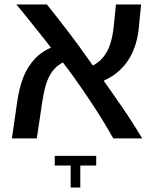

<svg xmlns="http://www.w3.org/2000/svg" viewBox="-20 -617 687 856"><path d="M485 0Q442 -76 397.5 -144Q353 -212 308.5 -274Q264 -336 218 -391Q195 -421 171 -451Q147 -481 125 -508.5Q103 -536 84.5 -559Q66 -582 53 -597H189Q208 -574 230 -545.5Q252 -517 276.5 -485.5Q301 -454 326 -420Q370 -358 419.5 -289Q469 -220 519 -147.5Q569 -75 614 0ZM33 0 57 -165Q65 -222 83 -270Q101 -318 136 -355.5Q171 -393 231 -414L267 -342Q233 -326 213.5 -299Q194 -272 184 -237Q174 -202 168 -160L144 0ZM415 -246 380 -318Q417 -334 439 -360.5Q461 -387 472 -422.5Q483 -458 487 -499L497 -597H609L599 -494Q594 -438 573.5 -389.5Q553 -341 514.5 -304.5Q476 -268 415 -246ZM295 219V121H224V78H409V121H338V219Z"/></svg>

Font: Noto Sans Hebrew Thin Medium
Style: Regular
Weight: 500
Version: Version 3.001